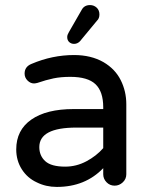

<svg xmlns="http://www.w3.org/2000/svg" viewBox="-20 -755 589 757"><path d="M272 -582Q261 -582 253 -589Q245 -596 245 -609Q245 -614 247 -619Q249 -624 252 -629L302 -716Q312 -735 335 -735Q350 -735 361 -725Q372 -715 372 -698Q372 -682 362 -673L295 -592Q285 -582 272 -582ZM204 -18Q161 -18 125 -36Q88 -53 66 -87.5Q44 -122 44 -166Q44 -242 103.5 -283.5Q163 -325 270 -325H387V-332Q387 -394 356.5 -423Q326 -452 257 -452Q220 -452 191 -446Q162 -440 127 -428Q123 -427 119.5 -426.5Q116 -426 114 -426Q100 -426 88.5 -437.5Q77 -449 77 -465Q77 -492 104 -503Q186 -538 272 -538Q339 -538 388 -510Q434 -483 456 -439Q478 -395 478 -344V-68Q478 -49 464 -36Q450 -23 432 -23Q413 -23 400 -36.5Q387 -50 387 -68V-92Q316 -18 204 -18ZM237 -98Q281 -98 320.5 -119Q360 -140 387 -171V-252H281Q135 -252 135 -175Q135 -141 158.5 -119.5Q182 -98 237 -98Z"/></svg>

Font: Huninn
Style: Regular
Weight: 400
Designer: justfont
Foundry: justfont
Version: Version 1.003